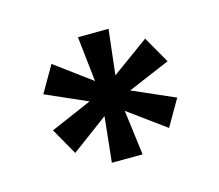

<svg xmlns="http://www.w3.org/2000/svg" viewBox="-53 -817 447 391"><g transform="rotate(15 171.0 -622.0)"><path d="M77.1 -523.9 133.8 -600.1 39.1 -589.8V-653.8L133.8 -643.1L77.1 -720.2L132.8 -752.9L170.9 -665L210 -752.9L266.1 -720.2L208 -643.1L304.2 -653.8V-589.8L208 -600.1L266.1 -523.9L210 -491.2L170.9 -579.1L132.8 -491.2Z"/></g></svg>

Font: Oakes Grotesk
Style: SemiBold
Weight: 600
Designer: Samuel Oakes
Foundry: Samuel Oakes
Version: Version 1.0 | wf-rip DC20170320